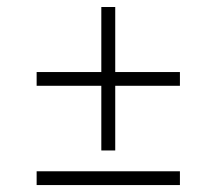

<svg xmlns="http://www.w3.org/2000/svg" viewBox="-20 -558 615 545"><path d="M84 -71.8V-32.7H490.7V-71.8ZM307.1 -353.5V-538.1H267.6V-353.5H84V-314.5H267.6V-130.9H307.1V-314.5H490.7V-353.5Z"/></svg>

Font: Estedad ExtraLight
Style: Regular
Weight: 200
Designer: Amin Abedi
Version: Version 7.3